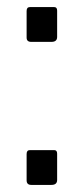

<svg xmlns="http://www.w3.org/2000/svg" viewBox="-20 -524 238 541"><path d="M141 -420Q141 -406 125 -406H68Q55 -406 55 -418V-493Q55 -504 64 -504H133Q141 -504 141 -494ZM141 -17Q141 -3 125 -3H68Q55 -3 55 -16V-90Q55 -101 64 -101H133Q141 -101 141 -91Z"/></svg>

Font: Libre Franklin Thin Light
Style: Regular
Weight: 300
Version: Version 3.000